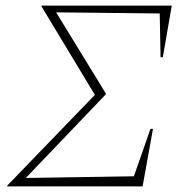

<svg xmlns="http://www.w3.org/2000/svg" viewBox="-20 -664 675 684"><path d="M5 0 6 -3 318 -326 128 -641V-644H592L560 -460H552L549 -616L180 -620L357 -331V-328L72 -30L457 -36L516 -205H525L488 0Z"/></svg>

Font: Piazzolla SC Thin
Style: Italic
Weight: 100
Italic angle: -11.3°
Designer: Juan Pablo del Peral
Foundry: Huerta Tipografica
Version: Version 1.330